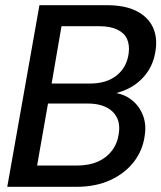

<svg xmlns="http://www.w3.org/2000/svg" viewBox="-20 -720 622 740"><path d="M8 0 132 -700H391Q462 -700 506 -677.5Q550 -655 568.5 -616.5Q587 -578 580 -528Q573 -475 544.5 -437Q516 -399 474.5 -378.5Q433 -358 386 -354L401 -364Q446 -363 479 -341Q512 -319 528.5 -281.5Q545 -244 538 -199Q531 -142 496.5 -97Q462 -52 405.5 -26Q349 0 275 0ZM123 -82H277Q323 -82 357 -97Q391 -112 412 -140Q433 -168 438 -206Q446 -259 413.5 -290Q381 -321 317 -321H165ZM179 -398H326Q391 -398 430 -429.5Q469 -461 476 -515Q480 -547 469.5 -570Q459 -593 432 -606Q405 -619 362 -619H217Z"/></svg>

Font: DM Sans 36pt Medium
Style: Italic
Weight: 500
Italic angle: -10°
Designer: Colophon Foundry, Jonny Pinhorn
Foundry: Colophon Foundry
Version: Version 4.004;gftools[0.9.30]